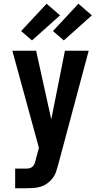

<svg xmlns="http://www.w3.org/2000/svg" viewBox="-20 -791 540 1026"><path d="M61 215V110H119Q129 110 139 107.5Q149 105 155.5 98Q162 91 165.5 81.5Q169 72 171 63V62Q171 62 171 62Q171 62 171 62Q171 62 171 62Q171 62 171 62L188 -1L46 -520H173L254 -153L327 -520H454L291 89Q286 108 279.5 127Q273 146 261 161.5Q249 177 232.5 189Q216 201 197.5 206.5Q179 212 159 213.5Q139 215 119 215ZM321 -575 263 -625 399 -771 471 -709ZM151 -575 93 -625 229 -771 301 -709Z"/></svg>

Font: Iosevka SS04 Extrabold
Style: Regular
Weight: 800
Monospace: yes
Designer: Belleve Invis
Foundry: Belleve Invis
Version: Version 19.0.0; ttfautohint (v1.8.4)